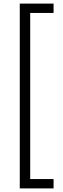

<svg xmlns="http://www.w3.org/2000/svg" viewBox="-20 -888 352 1068"><path d="M90 -868H278V-816H148V108H278V160H90Z"/></svg>

Font: EncodeSans
Style: Light
Weight: 300
Designer: Pablo Impallari, Andres Torresi
Foundry: Pablo Impallari, Andres Torresi
Version: Version 1.000; ttfautohint (v1.4.1)